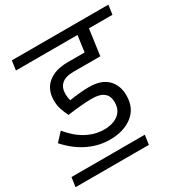

<svg xmlns="http://www.w3.org/2000/svg" viewBox="-194 -834 1071 1118"><g transform="rotate(-30 341.5 -275.5)"><path d="M213 -362Q213 -340 219 -317Q295 -329 352 -329Q434 -329 475.5 -287.5Q517 -246 517 -178Q517 -93 458 -47.5Q399 -2 306 -2Q232 -2 162 -35.5Q92 -69 32 -136L83 -191Q132 -131 189 -100.5Q246 -70 306 -70Q365 -70 401.5 -97.5Q438 -125 438 -178Q438 -262 334 -262Q269 -262 168 -248Q154 -276 145 -303Q136 -330 136 -362Q136 -436 184.5 -476Q233 -516 318 -516H431L446 -625H32L41 -688H690L681 -625H523L499 -451H318Q265 -451 239 -428Q213 -405 213 -362ZM2 74H495L486 137H-7Z"/></g></svg>

Font: FiraGO Book
Style: Italic
Weight: 350
Italic angle: -8°
Designer: bBox Type GmbH
Foundry: bBox Type GmbH
Version: Version 1.001